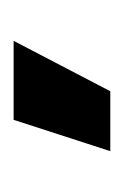

<svg xmlns="http://www.w3.org/2000/svg" viewBox="30 -12 182 282"><g transform="rotate(-90 121.0 129.0)"><path d="M40 200 86 58H202L128 200Z"/></g></svg>

Font: Tektur Medium
Style: Regular
Weight: 500
Designer: Adam Jagosz
Foundry: Adam Jagosz
Version: Version 1.005;gftools[0.9.30]